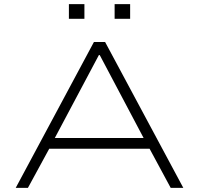

<svg xmlns="http://www.w3.org/2000/svg" viewBox="-20 -908 962 928"><path d="M56 0 434 -705H488L866 0H805L695 -204L734 -189H188L226 -204L115 0ZM458 -642 238 -228 207 -241H715L681 -228L462 -642ZM534 -817V-888H609V-817ZM313 -817V-888H388V-817Z"/></svg>

Font: Nunito Sans 7pt Expanded ExtraLight
Style: Regular
Weight: 250
Width: 7
Designer: Vernon Adams
Foundry: Vernon Adams
Version: Version 3.101;gftools[0.9.27]